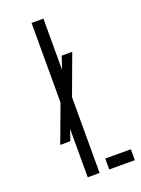

<svg xmlns="http://www.w3.org/2000/svg" viewBox="-151 -868 688 935"><g transform="rotate(-20 193.0 -400.0)"><path d="M64 -194 140.5 -399.5 185 -497.5 219.5 -600H274L190.5 -373.5L144.5 -276L116.5 -194ZM136 0V-800H197.5V0ZM247.5 0V-56.5H380V0Z"/></g></svg>

Font: Big Shoulders Stencil Text Thin Light
Style: Regular
Weight: 300
Version: Version 2.001